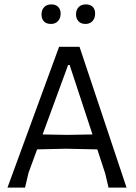

<svg xmlns="http://www.w3.org/2000/svg" viewBox="-20 -854 618 874"><path d="M556 0H474L459 -64L423 -174L279 -177L149 -174L110 -68L94 0H14L249 -641H342ZM401 -242 297 -558H290L174 -242L286 -240ZM256 -792Q256 -771 244 -758Q232 -745 212 -745Q191 -745 180 -756.5Q169 -768 169 -789Q169 -809 181 -821.5Q193 -834 214 -834Q233 -834 244.5 -823Q256 -812 256 -792ZM413 -792Q413 -771 401 -758Q389 -745 369 -745Q349 -745 337.5 -757Q326 -769 326 -789Q326 -809 338 -821.5Q350 -834 371 -834Q391 -834 402 -823Q413 -812 413 -792Z"/></svg>

Font: Alegreya Sans
Style: Regular
Weight: 400
Designer: Juan Pablo del Peral
Foundry: Huerta Tipografica
Version: Version 2.008; ttfautohint (v1.6)